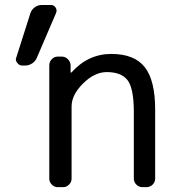

<svg xmlns="http://www.w3.org/2000/svg" viewBox="-20 -775 711 774"><path d="M185.5 -754.9Q197.3 -754.9 204.1 -744.6Q210.9 -734.4 206.1 -722.7L128.9 -543Q123 -528.3 109.9 -519.5Q96.7 -510.7 80.1 -510.7H70.3Q56.6 -510.7 49.8 -521.5Q43.9 -528.3 43.9 -535.2Q43.9 -540 45.9 -543.9L102.5 -721.7Q107.4 -736.3 120.1 -745.6Q132.8 -754.9 148.4 -754.9ZM264.6 -484.4Q264.6 -482.4 265.6 -482.4Q266.6 -482.4 267.6 -482.4Q335 -557.6 428.7 -557.6Q521.5 -557.6 563.5 -504.4Q605.5 -451.2 605.5 -333V-54.7Q605.5 -41 595.2 -30.8Q585 -20.5 570.3 -20.5H554.7Q540 -20.5 529.8 -30.8Q519.5 -41 519.5 -54.7V-323.2Q519.5 -418 494.6 -451.2Q469.7 -484.4 410.2 -484.4Q361.3 -484.4 314.9 -438.5Q268.6 -392.6 268.6 -345.7V-54.7Q268.6 -41 258.3 -30.8Q248 -20.5 234.4 -20.5H212.9Q199.2 -20.5 189 -30.8Q178.7 -41 178.7 -54.7V-511.7Q178.7 -526.4 189 -536.6Q199.2 -546.9 212.9 -546.9H228.5Q243.2 -546.9 253.4 -536.6Q263.7 -526.4 264.6 -512.7Z"/></svg>

Font: Gen Jyuu GothicL Regular
Style: Regular
Weight: 400
Designer: [Source Han Sans]
Ryoko NISHIZUKA  (kana & ideographs); Paul D. Hunt (Latin, Greek & Cyrillic); Wenlong ZHANG  (bopomofo
Version: Version 1.002.20150607